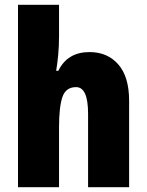

<svg xmlns="http://www.w3.org/2000/svg" viewBox="-20 -780 611 800"><path d="M226 -630Q226 -588 222.5 -551.5Q219 -515 214 -485H223Q261 -563 353 -563Q428 -563 473 -511.5Q518 -460 518 -360V0H347V-306Q347 -417 297 -417Q254 -417 240 -375.5Q226 -334 226 -250V0H55V-760H226Z"/></svg>

Font: Noto Sans Gurmukhi UI Condensed Black
Style: Regular
Weight: 900
Width: 3
Designer: Jelle Bosma - Monotype Design Team
Foundry: Monotype Imaging Inc.
Version: Version 2.004; ttfautohint (v1.8.4.7-5d5b)